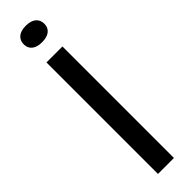

<svg xmlns="http://www.w3.org/2000/svg" viewBox="-318 -915 901 901"><g transform="rotate(-45 132.0 -465.0)"><path d="M79 0V-740H185V0ZM132 -821.5Q99 -821.5 81.2 -835.8Q63.5 -850 63.5 -875.5Q63.5 -901 81.2 -915.8Q99 -930.5 132 -930.5Q165 -930.5 182.8 -915.8Q200.5 -901 200.5 -875.5Q200.5 -850 182.8 -835.8Q165 -821.5 132 -821.5Z"/></g></svg>

Font: Encode Sans Md
Style: Regular
Weight: 500
Designer: Multiple Designers
Foundry: Impallari Type
Version: Version 3.002; ttfautohint (v1.8.3) -l 8 -r 50 -G 200 -x 14 